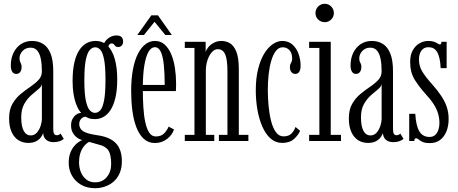

<svg xmlns="http://www.w3.org/2000/svg" viewBox="-20 -744 2414 1013"><path d="M129 10Q99.5 10 76.8 -4.5Q54 -19 41 -48Q28 -77 28 -119.5Q28 -165.5 45.5 -196Q63 -226.5 88.8 -247.8Q114.5 -269 140.5 -286.5Q166.5 -304 183.8 -322.8Q201 -341.5 201 -368Q201 -406 195.2 -434Q189.5 -462 176.5 -477.2Q163.5 -492.5 141 -492.5Q115.5 -492.5 99.2 -475.2Q83 -458 83 -436.5Q83 -425.5 85.8 -419.2Q88.5 -413 91.2 -407Q94 -401 94 -389.5Q94 -374 86.5 -364Q79 -354 65.5 -354Q51.5 -354 44.2 -366Q37 -378 37 -398.5Q37 -435.5 51 -464.8Q65 -494 90.2 -511Q115.5 -528 149 -528Q183 -528 208 -512Q233 -496 247 -461Q261 -426 261 -368V-64.5Q261 -44.5 265.8 -37.5Q270.5 -30.5 279.5 -30.5Q287 -30.5 292.2 -33.5Q297.5 -36.5 299.5 -39.5L316.5 -11.5Q310.5 -5 296 0.5Q281.5 6 263.5 6Q246 6 233.8 0Q221.5 -6 215 -16.8Q208.5 -27.5 207.5 -41.5Q204.5 -32 196 -20Q187.5 -8 171.2 1Q155 10 129 10ZM142 -29.5Q162 -29.5 175 -44.8Q188 -60 194.5 -80.5Q201 -101 201 -116V-302Q200 -288 183.2 -274.2Q166.5 -260.5 145.2 -242Q124 -223.5 108 -195.5Q92 -167.5 92 -124.5Q92 -78 105 -53.8Q118 -29.5 142 -29.5Z M482 249Q438.5 249 407.2 230.5Q376 212 359.2 181.8Q342.5 151.5 342.5 115.5Q342.5 84.5 350.8 63Q359 41.5 370.8 27.5Q382.5 13.5 394.2 5.8Q406 -2 413 -5Q408.5 -6 399.2 -10.2Q390 -14.5 379.8 -23.5Q369.5 -32.5 362.2 -47Q355 -61.5 355 -83Q355 -103 362.8 -117Q370.5 -131 381.2 -138.8Q392 -146.5 401 -147.5Q403 -147.5 405.8 -148Q408.5 -148.5 409 -148Q403 -153 395.2 -165.8Q387.5 -178.5 380 -199.2Q372.5 -220 367.8 -249.2Q363 -278.5 363 -316Q363 -375.5 372.8 -416Q382.5 -456.5 399.5 -481.2Q416.5 -506 438.2 -517Q460 -528 483.5 -528Q522.5 -528 547.8 -502.8Q573 -477.5 585.8 -432.2Q598.5 -387 598.5 -325.5Q598.5 -269 589 -228.8Q579.5 -188.5 563.2 -163.5Q547 -138.5 525.8 -127Q504.5 -115.5 481 -115.5Q459 -115.5 446.8 -121Q434.5 -126.5 432.5 -127.5Q432 -128 431.2 -128Q430.5 -128 429 -128Q419 -128 408.5 -117.2Q398 -106.5 398 -89.5Q398 -66 417.5 -52.5Q437 -39 490 -31Q558 -22.5 590.5 10.8Q623 44 623 107Q623 143.5 611 170.5Q599 197.5 578.8 214.8Q558.5 232 533.2 240.5Q508 249 482 249ZM482 218Q520 218 543.2 190.5Q566.5 163 566.5 121.5Q566.5 72 552 49.8Q537.5 27.5 501 19Q490.5 16 480.5 13.2Q470.5 10.5 462.5 8Q454.5 5.5 450 4.5Q433 14 421 30.2Q409 46.5 403 67.2Q397 88 397 112Q397 139 406.2 163Q415.5 187 434.5 202.5Q453.5 218 482 218ZM481 -148.5Q496.5 -148.5 509 -162Q521.5 -175.5 529 -213.5Q536.5 -251.5 536.5 -323.5Q536.5 -393.5 529.2 -430.2Q522 -467 509.8 -480.8Q497.5 -494.5 482.5 -494.5Q467.5 -494.5 454.2 -480.8Q441 -467 433 -429.5Q425 -392 425 -320.5Q425 -249.5 433 -212.5Q441 -175.5 453.8 -162Q466.5 -148.5 481 -148.5ZM523.5 -496Q528 -524 549.2 -540.5Q570.5 -557 593.5 -557Q613.5 -557 621.5 -548.2Q629.5 -539.5 629.5 -524.5Q629.5 -512 622.5 -504Q615.5 -496 603.5 -496Q593.5 -496 588.8 -500.8Q584 -505.5 580.5 -510.2Q577 -515 568.5 -515Q562 -515 557 -509.5Q552 -504 552 -494Z M797 10.5Q762 10.5 737.8 -12.2Q713.5 -35 699 -73.8Q684.5 -112.5 678.2 -161.5Q672 -210.5 672 -263Q672 -328.5 681.5 -378.2Q691 -428 708.2 -461.2Q725.5 -494.5 748.2 -511.2Q771 -528 797 -528Q828 -528 849.2 -508.5Q870.5 -489 883.8 -457Q897 -425 903 -385.2Q909 -345.5 909 -305Q909 -294.5 908.8 -284Q908.5 -273.5 908 -263.5H726.5V-296H849Q849 -355.5 844.5 -400.2Q840 -445 828.8 -470Q817.5 -495 797 -495Q777.5 -495 763.2 -470Q749 -445 741.2 -396.8Q733.5 -348.5 733.5 -278Q733.5 -226 736.2 -180.2Q739 -134.5 746.5 -99.2Q754 -64 767.5 -44Q781 -24 802 -24Q831.5 -24 847.5 -41.8Q863.5 -59.5 869.5 -76L898 -61Q889.5 -33 861.8 -11.2Q834 10.5 797 10.5ZM704.5 -559.5 778.5 -663H813.5L886.5 -559.5H852L795.5 -629L739.5 -559.5Z M955 0V-32.5H1006V-491H955V-523.5H1065V-469Q1068 -481.5 1079.2 -495.2Q1090.5 -509 1108.5 -518.5Q1126.5 -528 1149.5 -528Q1170.5 -528 1191.2 -517Q1212 -506 1226 -473.8Q1240 -441.5 1240 -377.5V-32.5H1290.5V0H1135V-32.5H1180V-367.5Q1180 -431 1167.8 -457.8Q1155.5 -484.5 1129.5 -484.5Q1115.5 -484.5 1104 -474.8Q1092.5 -465 1084 -449Q1075.5 -433 1071 -414Q1066.5 -395 1066 -376.5V-32.5H1110.5V0Z M1468.5 10Q1433.5 10 1407.2 -13.5Q1381 -37 1363.8 -76.8Q1346.5 -116.5 1338 -165.8Q1329.5 -215 1329.5 -266.5Q1329.5 -331 1341.8 -379.8Q1354 -428.5 1374.2 -461.5Q1394.5 -494.5 1419.5 -511.2Q1444.5 -528 1469 -528Q1501.5 -528 1523 -508.8Q1544.5 -489.5 1555.2 -459.5Q1566 -429.5 1566 -396.5Q1566 -376.5 1558.8 -365.2Q1551.5 -354 1538.5 -354Q1525 -354 1517.2 -364Q1509.5 -374 1509.5 -390Q1509.5 -400.5 1512.5 -406.2Q1515.5 -412 1518.5 -418.5Q1521.5 -425 1521.5 -436.5Q1521.5 -463 1507.5 -478.8Q1493.5 -494.5 1471.5 -494.5Q1450.5 -494.5 1435.5 -475Q1420.5 -455.5 1411 -423Q1401.5 -390.5 1397.2 -350.5Q1393 -310.5 1393 -269.5Q1393 -228.5 1397 -185.5Q1401 -142.5 1410.2 -106Q1419.5 -69.5 1435.5 -47Q1451.5 -24.5 1476 -24.5Q1502 -24.5 1516.5 -38Q1531 -51.5 1539 -74L1563.5 -54Q1555 -33 1532 -11.5Q1509 10 1468.5 10Z M1611 0V-32.5H1665V-491H1611V-523.5H1725V-32.5H1779V0ZM1694 -627Q1673 -627 1658.8 -641Q1644.5 -655 1644.5 -675Q1644.5 -695.5 1658.8 -709.8Q1673 -724 1694 -724Q1713 -724 1727.2 -709.8Q1741.5 -695.5 1741.5 -675Q1741.5 -655 1727.2 -641Q1713 -627 1694 -627Z M1921.5 10Q1892 10 1869.2 -4.5Q1846.5 -19 1833.5 -48Q1820.5 -77 1820.5 -119.5Q1820.5 -165.5 1838 -196Q1855.5 -226.5 1881.2 -247.8Q1907 -269 1933 -286.5Q1959 -304 1976.2 -322.8Q1993.5 -341.5 1993.5 -368Q1993.5 -406 1987.8 -434Q1982 -462 1969 -477.2Q1956 -492.5 1933.5 -492.5Q1908 -492.5 1891.8 -475.2Q1875.5 -458 1875.5 -436.5Q1875.5 -425.5 1878.2 -419.2Q1881 -413 1883.8 -407Q1886.5 -401 1886.5 -389.5Q1886.5 -374 1879 -364Q1871.5 -354 1858 -354Q1844 -354 1836.8 -366Q1829.5 -378 1829.5 -398.5Q1829.5 -435.5 1843.5 -464.8Q1857.5 -494 1882.8 -511Q1908 -528 1941.5 -528Q1975.5 -528 2000.5 -512Q2025.5 -496 2039.5 -461Q2053.5 -426 2053.5 -368V-64.5Q2053.5 -44.5 2058.2 -37.5Q2063 -30.5 2072 -30.5Q2079.5 -30.5 2084.8 -33.5Q2090 -36.5 2092 -39.5L2109 -11.5Q2103 -5 2088.5 0.5Q2074 6 2056 6Q2038.5 6 2026.2 0Q2014 -6 2007.5 -16.8Q2001 -27.5 2000 -41.5Q1997 -32 1988.5 -20Q1980 -8 1963.8 1Q1947.5 10 1921.5 10ZM1934.5 -29.5Q1954.5 -29.5 1967.5 -44.8Q1980.5 -60 1987 -80.5Q1993.5 -101 1993.5 -116V-302Q1992.5 -288 1975.8 -274.2Q1959 -260.5 1937.8 -242Q1916.5 -223.5 1900.5 -195.5Q1884.5 -167.5 1884.5 -124.5Q1884.5 -78 1897.5 -53.8Q1910.5 -29.5 1934.5 -29.5Z M2248 11Q2222 11 2208.8 4.5Q2195.5 -2 2188.8 -8.2Q2182 -14.5 2176 -14.5Q2170 -14.5 2168 -10.5Q2166 -6.5 2166 0H2139V-143.5H2171Q2173 -112 2178.2 -89Q2183.5 -66 2192.5 -51Q2201.5 -36 2214.8 -28.8Q2228 -21.5 2246 -21.5Q2265.5 -21.5 2277 -32.8Q2288.5 -44 2293.5 -60.8Q2298.5 -77.5 2298.5 -94.5Q2298.5 -121 2291.2 -145.2Q2284 -169.5 2268.2 -194.2Q2252.5 -219 2226 -247.5Q2192.5 -284.5 2168.2 -323Q2144 -361.5 2144 -417.5Q2144 -454 2157.8 -478.5Q2171.5 -503 2193.2 -515.5Q2215 -528 2239.5 -528Q2259 -528 2270.8 -523.5Q2282.5 -519 2289.5 -514.2Q2296.5 -509.5 2301 -509.5Q2305 -509.5 2306.8 -513Q2308.5 -516.5 2309 -523.5H2336.5V-384.5H2305Q2303.5 -415 2298.8 -436Q2294 -457 2286 -470Q2278 -483 2266.8 -489Q2255.5 -495 2240.5 -495Q2216.5 -495 2203.5 -477Q2190.5 -459 2190.5 -430Q2190.5 -395.5 2207.8 -366.8Q2225 -338 2259 -300.5Q2287.5 -268.5 2307.2 -239.2Q2327 -210 2337 -180.2Q2347 -150.5 2347 -116.5Q2347 -79 2335.2 -50.2Q2323.5 -21.5 2301.5 -5.2Q2279.5 11 2248 11Z"/></svg>

Font: Imbue Thin 10pt Light
Style: Regular
Weight: 300
Version: Version 1.102